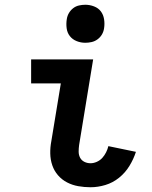

<svg xmlns="http://www.w3.org/2000/svg" viewBox="-20 -780 640 808"><path d="M361 8Q335 8 309.5 3.5Q284 -1 262 -12.5Q240 -24 224 -42.5Q208 -61 200 -84.5Q192 -108 191.5 -134Q191 -160 196 -186L236 -429H111V-530H372L313 -170Q311 -156 311 -142Q311 -128 317 -116.5Q323 -105 335 -99Q347 -93 361 -93Q374 -93 387.5 -99Q401 -105 410.5 -115.5Q420 -126 426.5 -139Q433 -152 436 -165L552 -141Q542 -110 524.5 -81.5Q507 -53 481 -32Q455 -11 423.5 -1.5Q392 8 361 8ZM339 -600Q320 -600 302.5 -607Q285 -614 274 -628Q263 -642 260.5 -661Q258 -680 261 -699Q263 -713 270 -725Q277 -737 288 -745.5Q299 -754 312.5 -757Q326 -760 339 -760Q358 -760 376 -753Q394 -746 404.5 -732Q415 -718 418 -699Q421 -680 418 -661Q416 -647 409 -635Q402 -623 390.5 -614.5Q379 -606 365.5 -603Q352 -600 339 -600Z"/></svg>

Font: Iosevka Curly Extended
Style: Bold Italic
Weight: 700
Width: 7
Italic angle: -9°
Monospace: yes
Designer: Belleve Invis
Foundry: Belleve Invis
Version: Version 11.1.0; ttfautohint (v1.8.3)